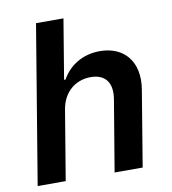

<svg xmlns="http://www.w3.org/2000/svg" viewBox="-82 -798 777 869"><g transform="rotate(-10 307.0 -363.5)"><path d="M203.1 -319.6C215.9 -398.4 272.7 -443.9 342.3 -443.9C410.9 -443.9 441.1 -400.6 429.3 -327.4L374.6 0H503.6L561.1 -347.3C582.7 -476.2 512.8 -552.6 403.8 -552.6C322.4 -552.6 260.7 -511 229 -452.8H222.3L267.8 -727.3H141.7L21 0H149.9Z"/></g></svg>

Font: TID UI Semi Bold
Style: Italic
Weight: 600
Italic angle: -9.39999°
Designer: The TID Project Authors
Foundry: Bakken & Bæck
Version: Version 1.001;hotconv 1.0.109;makeotfexe 2.5.65596